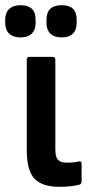

<svg xmlns="http://www.w3.org/2000/svg" viewBox="-56 -711 346 739"><path d="M172 8Q107 8 77 -23Q47 -54 47 -134V-481Q47 -492 57 -492H147Q157 -492 157 -481V-136Q157 -107 167 -96Q177 -85 202 -85Q215 -85 226.5 -86Q238 -87 249 -90Q258 -91 258 -80V-12Q258 -3 249 0Q219 8 172 8ZM23 -567Q-5 -567 -20.5 -581.5Q-36 -596 -36 -622V-636Q-36 -662 -20.5 -676.5Q-5 -691 23 -691Q81 -691 81 -636V-622Q81 -596 66 -581.5Q51 -567 23 -567ZM182 -567Q153 -567 138 -581.5Q123 -596 123 -622V-636Q123 -691 182 -691Q239 -691 239 -636V-622Q239 -596 224.5 -581.5Q210 -567 182 -567Z"/></svg>

Font: Sofia Sans Condensed
Style: Bold
Weight: 700
Designer: Botio Nikoltchev, Ani Petrova
Foundry: lettersoup
Version: Version 4.101; ttfautohint (v1.8.4.7-5d5b)